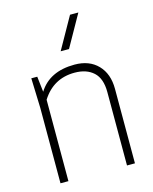

<svg xmlns="http://www.w3.org/2000/svg" viewBox="-117 -857 743 934"><g transform="rotate(-15 255.0 -390.0)"><path d="M445 0H405V-370Q405 -438 370 -470Q335 -502 275 -502Q168 -502 110 -410V0H70V-380L65 -530H95L104 -452Q159 -540 285 -540Q359 -540 402 -495.5Q445 -451 445 -375ZM327 -780H369L279 -620H237Z"/></g></svg>

Font: Cooper Hewitt
Style: Light
Weight: 703
Designer: Village Type and Design LLC
Foundry: Cooper Hewitt Smithsonian Design Museum
Version: 1.000